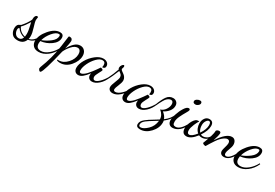

<svg xmlns="http://www.w3.org/2000/svg" viewBox="26 -1507 3972 2776"><g transform="rotate(30 2011.5 -118.5)"><path d="M-20 -80Q-20 -107 -11.5 -125.5Q-3 -144 7.5 -150.5Q18 -157 29.5 -162Q41 -167 44 -170Q108 -240 143 -315V-327Q143 -361 154.5 -378Q166 -395 182 -395Q198 -395 198 -382Q198 -380 195 -366Q192 -352 192 -338Q192 -308 218 -227Q244 -146 244 -97Q244 -70 238 -48Q312 -61 364 -161L373 -151Q338 -48 233 -32Q202 51 105 51Q40 51 10 12Q-20 -27 -20 -80ZM25 -81Q25 -43 47.5 -13.5Q70 16 107 16Q153 16 170 -33Q130 -41 97 -64.5Q64 -88 47 -116Q25 -115 25 -81ZM51 -147Q88 -68 175 -49Q179 -75 179 -96Q179 -124 174 -155Q169 -186 160 -223.5Q151 -261 148 -277Q97 -193 51 -147Z M331 -72Q331 -164 415 -262Q499 -360 585 -360Q647 -360 647 -299Q647 -226 569 -170Q491 -114 399 -105Q395 -88 395 -69Q395 15 474 15Q535 15 597 -36Q659 -87 698 -162L710 -153Q670 -64 599 -10Q528 44 453 44Q394 44 362.5 11.5Q331 -21 331 -72ZM404 -124Q474 -149 538.5 -199Q603 -249 603 -306Q603 -329 582 -329Q535 -329 480 -263.5Q425 -198 404 -124Z M625 119Q658 23 678 -75.5Q698 -174 720 -356Q721 -366 724.5 -369.5Q728 -373 739 -373Q763 -373 775 -359.5Q787 -346 787 -327Q787 -299 764 -192Q795 -252 839.5 -295.5Q884 -339 937 -339Q981 -339 1009.5 -307.5Q1038 -276 1038 -225Q1038 -139 968.5 -56.5Q899 26 802 26Q777 26 760.5 20.5Q744 15 744 8Q744 3 769 3Q847 3 910 -67Q973 -137 973 -216Q973 -250 958.5 -271.5Q944 -293 916 -293Q869 -293 821.5 -240Q774 -187 750 -132Q662 241 627 275Q622 280 615 280Q604 280 593 263Q583 248 584 243Q584 235 588.5 220Q593 205 605.5 172.5Q618 140 625 119Z M1043 -36Q1043 -95 1084.5 -167Q1126 -239 1192 -291Q1258 -343 1320 -343Q1359 -343 1385 -322Q1411 -301 1411 -268Q1411 -225 1362 -225Q1367 -243 1367 -260Q1367 -316 1318 -316Q1274 -316 1224.5 -265.5Q1175 -215 1143.5 -148.5Q1112 -82 1112 -33Q1112 6 1139 6Q1157 6 1181 -11Q1205 -28 1225 -49Q1245 -70 1272.5 -105.5Q1300 -141 1313 -160L1349 -212Q1389 -205 1389 -187Q1389 -179 1360 -127Q1331 -75 1331 -48Q1331 -31 1339.5 -17.5Q1348 -4 1365 -4Q1394 -4 1438 -45.5Q1482 -87 1525 -162L1535 -152Q1504 -72 1447.5 -21Q1391 30 1337 30Q1302 30 1283.5 9.5Q1265 -11 1265 -40Q1265 -52 1268 -69Q1223 -9 1187.5 19Q1152 47 1117 47Q1084 47 1063.5 25.5Q1043 4 1043 -36Z M1506 -127Q1554 -220 1587 -317Q1577 -327 1577 -341Q1577 -368 1592.5 -388.5Q1608 -409 1619 -409Q1633 -409 1633 -385Q1633 -381 1627.5 -365.5Q1622 -350 1622 -348Q1622 -336 1638 -322.5Q1654 -309 1673 -297Q1692 -285 1708 -261.5Q1724 -238 1724 -209Q1724 -176 1699 -117.5Q1674 -59 1674 -40Q1674 -10 1704 -10Q1748 -10 1800.5 -60Q1853 -110 1874 -159L1887 -149Q1856 -80 1797 -27Q1738 26 1678 26Q1644 26 1624.5 8Q1605 -10 1605 -39Q1605 -69 1632.5 -134.5Q1660 -200 1660 -226Q1660 -236 1657 -245.5Q1654 -255 1651.5 -260.5Q1649 -266 1641 -273L1630 -283Q1627 -286 1616.5 -293Q1606 -300 1604 -302Q1557 -182 1515 -110Z M1827 -36Q1827 -95 1868.5 -167Q1910 -239 1976 -291Q2042 -343 2104 -343Q2143 -343 2169 -322Q2195 -301 2195 -268Q2195 -225 2146 -225Q2151 -243 2151 -260Q2151 -316 2102 -316Q2058 -316 2008.5 -265.5Q1959 -215 1927.5 -148.5Q1896 -82 1896 -33Q1896 6 1923 6Q1941 6 1965 -11Q1989 -28 2009 -49Q2029 -70 2056.5 -105.5Q2084 -141 2097 -160L2133 -212Q2173 -205 2173 -187Q2173 -179 2144 -127Q2115 -75 2115 -48Q2115 -31 2123.5 -17.5Q2132 -4 2149 -4Q2178 -4 2222 -45.5Q2266 -87 2309 -162L2319 -152Q2288 -72 2231.5 -21Q2175 30 2121 30Q2086 30 2067.5 9.5Q2049 -11 2049 -40Q2049 -52 2052 -69Q2007 -9 1971.5 19Q1936 47 1901 47Q1868 47 1847.5 25.5Q1827 4 1827 -36Z M2218 229Q2218 204 2231 181.5Q2244 159 2272 136.5Q2300 114 2326 97L2394 55Q2437 29 2463 12Q2463 -61 2394 -115Q2443 -129 2473 -174Q2503 -219 2503 -262Q2503 -286 2493 -300.5Q2483 -315 2464 -315Q2445 -315 2426.5 -304.5Q2408 -294 2395 -280.5Q2382 -267 2365.5 -239Q2349 -211 2339.5 -192Q2330 -173 2312 -134L2300 -144Q2339 -249 2377.5 -301Q2416 -353 2478 -353Q2513 -353 2537 -330.5Q2561 -308 2561 -271Q2561 -220 2527 -178Q2493 -136 2443 -111Q2495 -71 2513 -21Q2599 -86 2624 -162L2635 -150Q2610 -71 2519 -2Q2523 11 2523 31Q2523 123 2449 201.5Q2375 280 2284 280Q2218 280 2218 229ZM2246 218Q2246 251 2277 251Q2324 251 2388.5 189.5Q2453 128 2462 35L2400 73L2339 111Q2318 124 2293 143.5Q2268 163 2257 181Q2246 199 2246 218Z M2601 -58Q2601 -97 2622 -163Q2643 -229 2678 -284Q2713 -339 2745 -339Q2767 -339 2767 -317Q2767 -305 2741 -262Q2715 -219 2689 -164.5Q2663 -110 2663 -69Q2663 -34 2674.5 -21.5Q2686 -9 2712 -9Q2790 -9 2866 -162L2875 -152Q2847 -68 2792.5 -21Q2738 26 2678 26Q2641 26 2621 2.5Q2601 -21 2601 -58ZM2757 -465Q2757 -485 2781 -501Q2805 -517 2830 -517Q2863 -517 2863 -487Q2863 -467 2842.5 -449.5Q2822 -432 2798 -432Q2757 -432 2757 -465Z M2837 -59Q2837 -123 2873.5 -186.5Q2910 -250 2952 -250Q2961 -250 2973 -245Q2954 -229 2928 -165.5Q2902 -102 2902 -66Q2902 -9 2938 -9Q2982 -9 3045 -89Q3017 -112 3001.5 -149Q2986 -186 2986 -226Q2986 -278 3012.5 -315Q3039 -352 3084 -352Q3153 -352 3153 -275Q3153 -197 3086 -97Q3104 -87 3124 -87Q3153 -87 3184 -104.5Q3215 -122 3231 -159L3243 -149Q3224 -105 3189 -84Q3154 -63 3117 -63Q3090 -63 3069 -73Q2989 32 2916 32Q2875 32 2856 7Q2837 -18 2837 -59ZM3029 -223Q3029 -155 3063 -115Q3121 -201 3121 -269Q3121 -325 3091 -325Q3069 -325 3049 -294.5Q3029 -264 3029 -223Z M3174 -7Q3174 -10 3191.5 -54Q3209 -98 3227 -156.5Q3245 -215 3245 -253Q3264 -274 3291 -274Q3318 -274 3318 -248Q3318 -214 3286 -116Q3401 -292 3494 -292Q3530 -292 3549 -265.5Q3568 -239 3568 -202Q3568 -169 3547.5 -118Q3527 -67 3527 -44Q3527 -6 3557 -6Q3619 -6 3697 -162L3708 -149Q3636 20 3535 20Q3501 20 3483 2.5Q3465 -15 3465 -44Q3465 -64 3479.5 -111.5Q3494 -159 3494 -183Q3494 -232 3454 -232Q3430 -232 3402.5 -213Q3375 -194 3354 -172Q3333 -150 3304.5 -108Q3276 -66 3264 -46L3227 15Q3190 15 3174 -7Z M3664 -72Q3664 -164 3748 -262Q3832 -360 3918 -360Q3980 -360 3980 -299Q3980 -226 3902 -170Q3824 -114 3732 -105Q3728 -88 3728 -69Q3728 15 3807 15Q3868 15 3930 -36Q3992 -87 4031 -162L4043 -153Q4003 -64 3932 -10Q3861 44 3786 44Q3727 44 3695.5 11.5Q3664 -21 3664 -72ZM3737 -124Q3807 -149 3871.5 -199Q3936 -249 3936 -306Q3936 -329 3915 -329Q3868 -329 3813 -263.5Q3758 -198 3737 -124Z"/></g></svg>

Font: DancingScriptRegular
Style: Regular
Weight: 400
Designer: Pablo Impallari
Foundry: Pablo Impallari. www.impallari.com
Version: Version 1.002